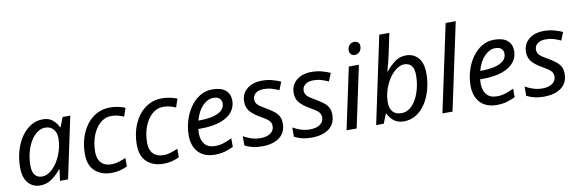

<svg xmlns="http://www.w3.org/2000/svg" viewBox="-53 -1200 4969 1649"><g transform="rotate(-10 2431.5 -375.0)"><path d="M193 10Q129 10 88.5 -36.5Q48 -83 48 -173Q48 -248 67.5 -315.5Q87 -383 122 -434.5Q157 -486 205 -516Q253 -546 311 -546Q364 -546 397 -518Q430 -490 446 -453H451L483 -536H550L436 0H366L379 -99H375Q341 -55 295 -22.5Q249 10 193 10ZM222 -63Q259 -63 294.5 -90Q330 -117 358.5 -163Q387 -209 403 -266Q411 -295 413.5 -319.5Q416 -344 416 -365Q416 -412 390 -442Q364 -472 320 -472Q281 -472 248 -447.5Q215 -423 190 -380.5Q165 -338 151.5 -284Q138 -230 138 -171Q138 -117 160 -90Q182 -63 222 -63Z M815 10Q726 10 671 -40Q616 -90 616 -190Q616 -262 635.5 -326.5Q655 -391 691.5 -440Q728 -489 780 -517.5Q832 -546 896 -546Q931 -546 966 -539Q1001 -532 1029 -520L1004 -447Q984 -456 956.5 -464Q929 -472 897 -472Q840 -472 797 -433.5Q754 -395 730 -331Q706 -267 706 -191Q706 -130 737.5 -96.5Q769 -63 824 -63Q859 -63 890.5 -73Q922 -83 953 -96V-22Q925 -8 890.5 1Q856 10 815 10Z M1268 10Q1179 10 1124 -40Q1069 -90 1069 -190Q1069 -262 1088.5 -326.5Q1108 -391 1144.5 -440Q1181 -489 1233 -517.5Q1285 -546 1349 -546Q1384 -546 1419 -539Q1454 -532 1482 -520L1457 -447Q1437 -456 1409.5 -464Q1382 -472 1350 -472Q1293 -472 1250 -433.5Q1207 -395 1183 -331Q1159 -267 1159 -191Q1159 -130 1190.5 -96.5Q1222 -63 1277 -63Q1312 -63 1343.5 -73Q1375 -83 1406 -96V-22Q1378 -8 1343.5 1Q1309 10 1268 10Z M1716 10Q1623 10 1572.5 -44.5Q1522 -99 1522 -192Q1522 -256 1540.5 -318.5Q1559 -381 1594 -432.5Q1629 -484 1678.5 -515Q1728 -546 1790 -546Q1866 -546 1904.5 -513Q1943 -480 1943 -421Q1943 -369 1910.5 -326Q1878 -283 1809 -257.5Q1740 -232 1630 -232H1613Q1612 -223 1611.5 -213Q1611 -203 1611 -195Q1611 -134 1641 -98.5Q1671 -63 1732 -63Q1770 -63 1804 -74Q1838 -85 1878 -104V-29Q1840 -12 1803.5 -1Q1767 10 1716 10ZM1626 -303H1633Q1693 -303 1744 -313.5Q1795 -324 1826 -348.5Q1857 -373 1857 -414Q1857 -440 1839.5 -456.5Q1822 -473 1785 -473Q1737 -473 1692.5 -428.5Q1648 -384 1626 -303Z M2128 10Q2079 10 2042.5 0.5Q2006 -9 1978 -24V-105Q2004 -89 2043.5 -75.5Q2083 -62 2125 -62Q2184 -62 2215 -85.5Q2246 -109 2246 -146Q2246 -175 2227 -194.5Q2208 -214 2156 -243Q2099 -275 2070 -309Q2041 -343 2041 -394Q2041 -462 2090.5 -504Q2140 -546 2223 -546Q2272 -546 2313.5 -534.5Q2355 -523 2385 -509L2357 -439Q2331 -451 2299 -461.5Q2267 -472 2223 -472Q2180 -472 2154.5 -451.5Q2129 -431 2129 -399Q2129 -373 2146.5 -353.5Q2164 -334 2217 -305Q2251 -285 2278 -265Q2305 -245 2320.5 -219Q2336 -193 2336 -155Q2336 -74 2279.5 -32Q2223 10 2128 10Z M2560 10Q2511 10 2474.5 0.5Q2438 -9 2410 -24V-105Q2436 -89 2475.5 -75.5Q2515 -62 2557 -62Q2616 -62 2647 -85.5Q2678 -109 2678 -146Q2678 -175 2659 -194.5Q2640 -214 2588 -243Q2531 -275 2502 -309Q2473 -343 2473 -394Q2473 -462 2522.5 -504Q2572 -546 2655 -546Q2704 -546 2745.5 -534.5Q2787 -523 2817 -509L2789 -439Q2763 -451 2731 -461.5Q2699 -472 2655 -472Q2612 -472 2586.5 -451.5Q2561 -431 2561 -399Q2561 -373 2578.5 -353.5Q2596 -334 2649 -305Q2683 -285 2710 -265Q2737 -245 2752.5 -219Q2768 -193 2768 -155Q2768 -74 2711.5 -32Q2655 10 2560 10Z M3050 -625Q3029 -625 3015.5 -637.5Q3002 -650 3002 -672Q3002 -698 3017.5 -717Q3033 -736 3061 -736Q3107 -736 3107 -691Q3107 -660 3089 -642.5Q3071 -625 3050 -625ZM2865 0 2979 -536H3067L2953 0Z M3364 10Q3310 10 3276.5 -17.5Q3243 -45 3227 -82H3222L3189 0H3123L3284 -760H3372L3334 -580Q3327 -546 3318.5 -513.5Q3310 -481 3304 -459.5Q3298 -438 3297 -436H3301Q3337 -480 3379.5 -512.5Q3422 -545 3478 -545Q3544 -545 3584.5 -499Q3625 -453 3625 -363Q3625 -290 3607 -223Q3589 -156 3555 -103.5Q3521 -51 3473 -20.5Q3425 10 3364 10ZM3357 -63Q3397 -63 3430 -88.5Q3463 -114 3486.5 -157Q3510 -200 3522.5 -254Q3535 -308 3535 -364Q3535 -472 3450 -472Q3417 -472 3382.5 -447.5Q3348 -423 3319 -380.5Q3290 -338 3272.5 -284Q3255 -230 3255 -171Q3255 -123 3280 -93Q3305 -63 3357 -63Z M3701 0 3863 -760H3951L3789 0Z M4174 10Q4081 10 4030.5 -44.5Q3980 -99 3980 -192Q3980 -256 3998.5 -318.5Q4017 -381 4052 -432.5Q4087 -484 4136.5 -515Q4186 -546 4248 -546Q4324 -546 4362.5 -513Q4401 -480 4401 -421Q4401 -369 4368.5 -326Q4336 -283 4267 -257.5Q4198 -232 4088 -232H4071Q4070 -223 4069.5 -213Q4069 -203 4069 -195Q4069 -134 4099 -98.5Q4129 -63 4190 -63Q4228 -63 4262 -74Q4296 -85 4336 -104V-29Q4298 -12 4261.5 -1Q4225 10 4174 10ZM4084 -303H4091Q4151 -303 4202 -313.5Q4253 -324 4284 -348.5Q4315 -373 4315 -414Q4315 -440 4297.5 -456.5Q4280 -473 4243 -473Q4195 -473 4150.5 -428.5Q4106 -384 4084 -303Z M4586 10Q4537 10 4500.5 0.5Q4464 -9 4436 -24V-105Q4462 -89 4501.5 -75.5Q4541 -62 4583 -62Q4642 -62 4673 -85.5Q4704 -109 4704 -146Q4704 -175 4685 -194.5Q4666 -214 4614 -243Q4557 -275 4528 -309Q4499 -343 4499 -394Q4499 -462 4548.5 -504Q4598 -546 4681 -546Q4730 -546 4771.5 -534.5Q4813 -523 4843 -509L4815 -439Q4789 -451 4757 -461.5Q4725 -472 4681 -472Q4638 -472 4612.5 -451.5Q4587 -431 4587 -399Q4587 -373 4604.5 -353.5Q4622 -334 4675 -305Q4709 -285 4736 -265Q4763 -245 4778.5 -219Q4794 -193 4794 -155Q4794 -74 4737.5 -32Q4681 10 4586 10Z"/></g></svg>

Font: Noto Sans IKEA
Style: Italic
Weight: 400
Italic angle: -12°
Designer: Monotype Design Team
Foundry: Monotype Imaging Inc.
Version: Version 2.001